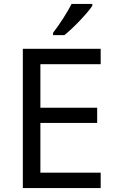

<svg xmlns="http://www.w3.org/2000/svg" viewBox="-20 -964 596 984"><path d="M252 -784H310C358 -822 431 -900 453 -934V-944H347C326 -902 282 -834 252 -796ZM496 0V-79H187V-334H478V-412H187V-635H496V-714H97V0Z"/></svg>

Font: Noto Sans Sunuwar
Style: Regular
Weight: 400
Designer: Anshuman Pandey
Foundry: Jamra Patel LLC
Version: Version 1.000